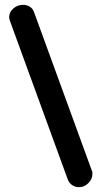

<svg xmlns="http://www.w3.org/2000/svg" viewBox="-20 -775 422 796"><path d="M307 1Q291 1 278.5 -8Q266 -17 261 -31L21 -689Q18 -697 18 -704Q18 -724 35 -739.5Q52 -755 76 -755Q90 -755 102.5 -748Q115 -741 121 -725L361 -67Q363 -63 363 -60Q363 -57 363 -53Q363 -33 346.5 -16Q330 1 307 1Z"/></svg>

Font: Dosis ExtraBold
Style: Regular
Weight: 800
Designer: EdgarTolentino, PabloImpallari, IginoMarini
Foundry: EdgarTolentino, PabloImpallari, IginoMarini
Version: Version 3.001; ttfautohint (v1.8.2)